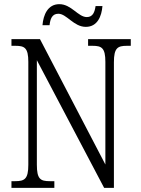

<svg xmlns="http://www.w3.org/2000/svg" viewBox="-20 -902 675 922"><path d="M392 -773C448 -773 468 -824 472 -873H439C435 -846 427 -820 397 -820C355 -820 323 -882 265 -882C209 -882 188 -830 184 -781H218C221 -809 229 -836 260 -836C300 -836 334 -773 392 -773ZM35 0H241V-32H219C174 -32 157 -42 157 -111V-613L480 0H527V-603C527 -672 545 -682 589 -682H608V-714H403V-682H425C468 -682 486 -672 486 -605V-112L172 -714H35V-682H55C98 -682 116 -672 116 -605V-111C116 -42 98 -32 53 -32H35Z"/></svg>

Font: Noto Serif Georgian Condensed Light
Style: Regular
Weight: 300
Width: 3
Designer: Monotype Design Team, Akaki Razmadze
Foundry: Google LLC
Version: Version 2.003